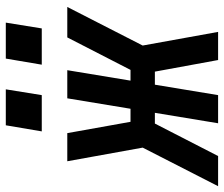

<svg xmlns="http://www.w3.org/2000/svg" viewBox="-97 -697 772 662"><g transform="rotate(-90 289.0 -366.0)"><path d="M82 0H-22L111 -260L64 -520H161L200 -302H245L281 -520H378L342 -302H379L491 -520H596L463 -260L510 0H413L373 -218H328L292 0H195L231 -218H194ZM397 -608 418 -732H542L522 -608ZM167 -608 188 -732H312L292 -608Z"/></g></svg>

Font: Iosevka SS04 Md Ex Obl
Style: Regular
Weight: 500
Width: 7
Italic angle: -9°
Monospace: yes
Designer: Belleve Invis
Foundry: Belleve Invis
Version: Version 19.0.0; ttfautohint (v1.8.4)